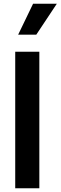

<svg xmlns="http://www.w3.org/2000/svg" viewBox="-20 -1003 323 1023"><path d="M61.1 -727.3H189.6V0H61.1ZM173.3 -818.2H76.7L156.2 -983H282.7Z"/></svg>

Font: Riot Sans
Style: Bold
Weight: 600
Designer: Rasmus Andersson
Foundry: rsms
Version: Version 4.001